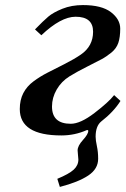

<svg xmlns="http://www.w3.org/2000/svg" viewBox="-20 -522 495 757"><path d="M58 -92Q58 -128 72 -155Q86 -182 112.5 -201.5Q139 -221 166.5 -235Q194 -249 233.5 -269Q273 -289 299 -307Q347 -340 347 -397Q347 -456 278 -456Q220 -456 143 -383L118 -406Q151 -440 170.5 -456.5Q190 -473 226 -487.5Q262 -502 307 -502Q381 -502 417.5 -474Q454 -446 454 -409Q454 -375 446.5 -353Q439 -331 419.5 -315Q400 -299 380.5 -288.5Q361 -278 323 -259Q285 -240 254 -221Q222 -201 203.5 -169Q185 -137 185 -102Q185 -34 259 -34Q297 -34 352.5 -76.5Q408 -119 430 -147L455 -124Q428 -81 379 -43Q357 -25 357 17Q357 31 362 54Q367 77 367 104Q367 144 328 170Q289 196 216 215L206 183Q252 164 270.5 147Q289 130 289 107Q289 102 287.5 89.5Q286 77 286 71Q286 53 307 30Q328 7 328 -6Q328 -10 322 -9Q275 12 222 12Q58 12 58 -92Z"/></svg>

Font: Lingua Franca
Style: Bold Italic
Weight: 700
Italic angle: -13°
Version: Version 1.19